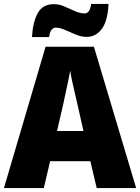

<svg xmlns="http://www.w3.org/2000/svg" viewBox="-20 -953 710 973"><path d="M470 0 438 -136H234L202 0H0L211 -716H456L670 0ZM373 -422Q368 -444 360.5 -476Q353 -508 346 -540Q339 -572 336 -595Q332 -573 325.5 -542Q319 -511 312 -479.5Q305 -448 300 -423L269 -289H403ZM142 -765Q146 -840 171 -886Q196 -932 253 -932Q279 -932 306 -920.5Q333 -909 359 -897Q385 -885 410 -885Q420 -885 429 -895Q438 -905 442 -933H530Q526 -846 495.5 -806Q465 -766 420 -766Q392 -766 363.5 -778Q335 -790 309 -801.5Q283 -813 261 -813Q253 -813 243 -804Q233 -795 229 -765Z"/></svg>

Font: Noto Sans Gujarati SemiCondensed Black
Style: Regular
Weight: 900
Width: 4
Designer: Jelle Bosma - Monotype Design Team, Universal Thirst
Foundry: Monotype Imaging Inc.
Version: Version 2.106; ttfautohint (v1.8.4.7-5d5b)